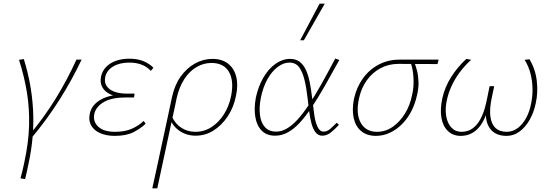

<svg xmlns="http://www.w3.org/2000/svg" viewBox="-20 -731 2989 1040"><path d="M151 16 139 0Q219 -95 282 -197.5Q345 -300 394 -408H422Q369 -296 301.5 -189.5Q234 -83 151 16ZM116 239 91 235Q97 213 102 192Q107 171 111 152Q135 42 137.5 -50.5Q140 -143 126 -229.5Q112 -316 83 -407L109 -411Q130 -344 142.5 -276Q155 -208 159 -137.5Q163 -67 157 6.5Q151 80 134 158Q130 178 125.5 198.5Q121 219 116 239Z M601 5Q556 5 522 -10Q488 -25 473 -53Q458 -81 467 -118Q478 -165 528 -192.5Q578 -220 662 -220L660 -204Q614 -204 581 -218.5Q548 -233 534 -259Q520 -285 528 -319Q535 -348 555.5 -369Q576 -390 608 -401.5Q640 -413 681 -413Q725 -413 757.5 -399.5Q790 -386 811 -364L797 -347Q778 -368 749 -380Q720 -392 680 -392Q628 -392 593 -371Q558 -350 550 -314Q544 -285 558 -264.5Q572 -244 600.5 -234Q629 -224 665 -224H709L706 -203H662Q584 -203 542 -178Q500 -153 491 -115Q482 -73 512 -45Q542 -17 603 -17Q657 -17 695 -34Q733 -51 758 -76L769 -61Q742 -35 703 -15Q664 5 601 5Z M805 289Q819 226 831.5 168Q844 110 856.5 52Q869 -6 882.5 -68.5Q896 -131 911 -202Q925 -269 958 -315.5Q991 -362 1036 -387Q1081 -412 1131 -412Q1182 -412 1215 -386.5Q1248 -361 1259.5 -315.5Q1271 -270 1258 -211Q1246 -150 1214 -101.5Q1182 -53 1137.5 -24.5Q1093 4 1039 4Q1009 4 982 -6.5Q955 -17 934 -37Q913 -57 901 -86L911 -100Q930 -59 963.5 -38Q997 -17 1038 -17Q1086 -17 1125.5 -42.5Q1165 -68 1193 -112Q1221 -156 1232 -212Q1248 -294 1220 -342Q1192 -390 1125 -390Q1083 -390 1045 -368Q1007 -346 979 -303.5Q951 -261 937 -200Q934 -184 930.5 -168Q927 -152 921 -124Q915 -96 904 -46.5Q893 3 876 84Q859 165 832 289Z M1470 4Q1425 4 1398 -23Q1371 -50 1363 -97Q1355 -144 1366 -203Q1379 -263 1406.5 -310.5Q1434 -358 1472 -385Q1510 -412 1551 -412Q1583 -412 1603.5 -396Q1624 -380 1637 -352Q1650 -324 1657.5 -286.5Q1665 -249 1670 -206Q1676 -159 1681.5 -115.5Q1687 -72 1699.5 -45Q1712 -18 1733 -18Q1752 -18 1769.5 -33.5Q1787 -49 1804 -66L1816 -55Q1797 -34 1774 -15Q1751 4 1726 4Q1703 4 1689 -14.5Q1675 -33 1667 -63Q1659 -93 1654.5 -129.5Q1650 -166 1646 -200Q1640 -254 1629.5 -297.5Q1619 -341 1600.5 -366.5Q1582 -392 1547 -392Q1515 -392 1483 -367.5Q1451 -343 1427.5 -300Q1404 -257 1393 -201Q1383 -151 1388 -109Q1393 -67 1415 -42.5Q1437 -18 1476 -18Q1504 -18 1532.5 -34Q1561 -50 1590.5 -82Q1620 -114 1652 -162Q1684 -210 1719.5 -273Q1755 -336 1796 -414L1818 -406Q1775 -328 1738.5 -264Q1702 -200 1668.5 -150Q1635 -100 1603.5 -66Q1572 -32 1539 -14Q1506 4 1470 4ZM1606 -513 1711 -711H1739L1626 -513Z M2016 5Q1968 5 1937 -20.5Q1906 -46 1896 -91Q1886 -136 1897 -194Q1911 -258 1945.5 -306Q1980 -354 2031 -381Q2082 -408 2144 -408H2356L2350 -384Q2287 -384 2229.5 -384.5Q2172 -385 2139 -385Q2085 -385 2041 -361.5Q1997 -338 1966.5 -295.5Q1936 -253 1924 -195Q1907 -113 1934.5 -65Q1962 -17 2022 -17Q2068 -17 2106.5 -43.5Q2145 -70 2173 -115Q2201 -160 2212 -216Q2218 -240 2219.5 -265Q2221 -290 2219.5 -313Q2218 -336 2214 -356.5Q2210 -377 2204 -392L2222 -398Q2232 -376 2239 -347.5Q2246 -319 2247 -285.5Q2248 -252 2238 -212Q2228 -167 2207.5 -127.5Q2187 -88 2157.5 -58.5Q2128 -29 2092 -12Q2056 5 2016 5Z M2475 5Q2434 5 2406.5 -21Q2379 -47 2371 -93Q2363 -139 2376 -199Q2390 -261 2424.5 -315Q2459 -369 2506 -412L2532 -407Q2483 -363 2449.5 -309Q2416 -255 2402 -196Q2390 -145 2396.5 -104.5Q2403 -64 2424.5 -40.5Q2446 -17 2479 -17Q2515 -17 2540 -35.5Q2565 -54 2581 -83.5Q2597 -113 2606 -145.5Q2615 -178 2620 -205L2632 -264H2657L2644 -203Q2631 -143 2636 -101.5Q2641 -60 2663.5 -38.5Q2686 -17 2724 -17Q2757 -17 2784 -37Q2811 -57 2830 -92Q2849 -127 2857 -171Q2865 -209 2864.5 -249.5Q2864 -290 2854 -330.5Q2844 -371 2822 -407L2848 -410Q2880 -357 2887.5 -293.5Q2895 -230 2882 -172Q2872 -123 2849.5 -83Q2827 -43 2795 -19Q2763 5 2724 5Q2663 5 2634 -35Q2605 -75 2614 -143L2624 -142Q2602 -67 2565 -31Q2528 5 2475 5Z"/></svg>

Font: Ysabeau Office Thin
Style: Italic
Weight: 250
Italic angle: -12°
Designer: Christian Thalmann (Catharsis Fonts)
Version: Version 2.001;gftools[0.9.30]; featfreeze: tnum,lnum,ss02